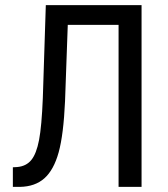

<svg xmlns="http://www.w3.org/2000/svg" viewBox="-20 -731 656 751"><path d="M533.7 -710.9V0H443.8V-633.8H245.1L234.4 -335Q228.5 -204.1 209.5 -135.3Q190.4 -66.4 153.8 -33.7Q117.2 -1 57.6 0H30.3V-76.7L46.9 -77.6Q82.5 -80.6 102.5 -105.2Q122.6 -129.9 132.8 -183.6Q143.1 -237.3 147.5 -347.7L159.2 -710.9Z"/></svg>

Font: MAUL Condensed
Style: Condensed Regular
Weight: 400
Designer: MAUL
Version: Version 1.0; 2020; ttfautohint (v1.8.3)